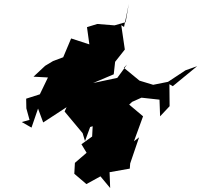

<svg xmlns="http://www.w3.org/2000/svg" viewBox="-20 -914 1015 969"><path d="M90 -298 139 -270 172 -366 198 -296 316 -373 306 -351 397 -242 409 -202 435 -273 534 -303 547 -351 479 -309 448 -282 445 -225 391 -186 417 -143 358 -92 355 -37 416 15 487 -24 536 35 533 -45 635 -63 637 -89 682 -221 656 -201 702 -327 632 -386 647 -400 694 -421 785 -411 788 -327 836 -378 835 -489 852 -479 975 -580 916 -559 828 -501 753 -486 684 -507 605 -572 621 -588 572 -521 450 -495 554 -539 561 -602 610 -664 592 -787 606 -778 630 -894 614 -802 558 -786 471 -793 419 -777 431 -690 339 -720 299 -625 248 -606 208 -582 149 -527 222 -523 181 -438 112 -416 113 -367 129 -309Z"/></svg>

Font: Hussar Lance
Style: ExBdObl
Weight: 700
Foundry: Cannot Into Space Fonts, PlusOne Fonts
Version: Version 2.270